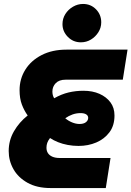

<svg xmlns="http://www.w3.org/2000/svg" viewBox="-20 -951 665 971"><path d="M236 0Q167 0 119.5 -26.5Q72 -53 48 -95.5Q24 -138 24 -187Q24 -241 50.5 -287Q77 -333 120 -367Q102 -392 90.5 -422.5Q79 -453 79 -495Q79 -552 108 -598.5Q137 -645 190.5 -672.5Q244 -700 316 -700H625L601 -548H312Q279 -548 262 -530.5Q245 -513 245 -488Q245 -479 247 -470.5Q249 -462 254 -454Q291 -475 327 -483.5Q363 -492 402 -492Q448 -492 483 -476.5Q518 -461 538.5 -433.5Q559 -406 559 -367Q559 -316 533.5 -282Q508 -248 467 -230.5Q426 -213 377 -213Q349 -213 322.5 -218Q296 -223 273.5 -232Q251 -241 233 -253Q223 -240 219 -228.5Q215 -217 215 -204Q215 -188 222.5 -176.5Q230 -165 245 -158.5Q260 -152 282 -152H539L515 0ZM382 -324Q403 -324 414.5 -333Q426 -342 426 -355Q426 -366 416 -372.5Q406 -379 387 -379Q366 -379 346.5 -372Q327 -365 310 -353Q325 -340 344.5 -332Q364 -324 382 -324ZM389 -737Q350 -737 323 -764.5Q296 -792 296 -829Q296 -857 310.5 -880Q325 -903 349 -917Q373 -931 400 -931Q439 -931 465.5 -904Q492 -877 492 -838Q492 -811 477.5 -788Q463 -765 440 -751Q417 -737 389 -737Z"/></svg>

Font: MuseoModerno Thin ExtraBold
Style: Italic
Weight: 800
Italic angle: -9°
Version: Version 1.003